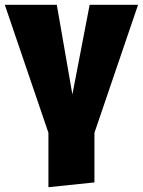

<svg xmlns="http://www.w3.org/2000/svg" viewBox="-35 -554 596 801"><path d="M541 -534H339L267 -160L202 -534H-15L167 0V227L359 207V0Z"/></svg>

Font: Fira Sans Heavy
Style: Regular
Weight: 900
Designer: bBox Type GmbH & Carrois Corporate GbR & Edenspiekermann AG
Foundry: bBox Type GmbH & Carrois Corporate GbR & Edenspiekermann AG
Version: Version 4.300;PS 004.300;hotconv 1.0.88;makeotf.lib2.5.64775